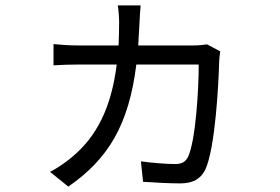

<svg xmlns="http://www.w3.org/2000/svg" viewBox="-20 -633 1040 714"><path d="M799 -442 750 -468C736 -466 720 -464 699 -464H494L499 -552C500 -571 501 -594 503 -613H418C421 -595 423 -568 423 -549C423 -519 422 -491 421 -464H271C240 -464 208 -466 179 -469V-390C208 -392 240 -393 271 -393H414C394 -232 339 -125 249 -50C228 -32 193 -7 166 6L234 61C383 -42 459 -169 487 -393H719C719 -302 708 -110 679 -49C669 -30 655 -23 631 -23C601 -23 546 -27 504 -33L512 43C551 46 613 49 650 49C698 49 726 32 743 -1C781 -82 793 -326 795 -402C795 -413 797 -429 799 -442Z"/></svg>

Font: Noto Sans KR
Style: Regular
Weight: 400
Designer: Ryoko NISHIZUKA 西塚涼子 (kana, bopomofo & ideographs); Paul D. Hunt (Latin, Greek & Cyrillic); Sandoll Communications 산돌커뮤니
Foundry: Adobe
Version: Version 2.004;hotconv 1.0.118;makeotfexe 2.5.65603